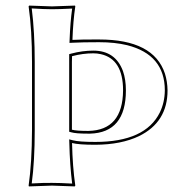

<svg xmlns="http://www.w3.org/2000/svg" viewBox="-20 -668 657 691"><path d="M238.8 -201.2Q255.4 -196.8 297.9 -196.8Q421.9 -199.2 422.9 -342.8Q422.9 -455.1 342.8 -473.1Q329.6 -476.1 315.9 -476.1Q278.3 -476.1 239.3 -465.8Q239.3 -459 238.8 -444.8ZM95.2 -444.8Q95.2 -559.6 83 -645L85 -647.9Q86.4 -647.9 167 -645L250 -647.9L251 -645Q243.2 -593.8 240.7 -524.4Q276.9 -526.4 336.9 -525.9Q533.2 -525.9 573.7 -402.8Q582.5 -374.5 583 -342.8Q583 -228.5 480.5 -178.2Q416.5 -147.5 323.2 -147Q262.7 -147 239.3 -153.3Q241.2 -67.9 251 0L249 2.9Q247.6 2.9 167 0L84 2.9L83 0Q94.7 -81.5 95.2 -200.2ZM236.3 -191.9 229 -193.8V-444.8Q229 -459 229 -465.8V-473.1L236.3 -475.1Q276.4 -485.8 315.9 -485.8Q395 -485.8 422.4 -412.6Q433.1 -382.3 433.1 -342.8Q433.1 -190.4 303.7 -187Q300.3 -187 297.9 -187Q252.4 -187 236.3 -191.9ZM105 -444.8V-200.2Q105 -87.4 94.2 -7.8Q138.7 -10.3 167 -9.8Q195.8 -9.8 239.7 -7.3Q231.4 -73.2 229.5 -152.8L229 -166.5L242.2 -163.1Q264.6 -157.2 323.2 -157.2Q502.9 -157.2 555.2 -263.2Q572.8 -299.3 573.2 -342.8Q573.2 -471.2 437.5 -505.4Q393.1 -516.1 336.9 -516.1Q275.9 -516.1 241.2 -514.2L230 -513.7L230.5 -524.4Q232.9 -588.9 239.7 -637.2Q195.3 -634.8 167 -634.8Q138.2 -634.8 94.2 -637.7Q105 -552.7 105 -444.8Z"/></svg>

Font: Linux Biolinum Outline O
Style: Bold
Weight: 700
Designer: Philipp H. Poll
Foundry: Philipp H. Poll
Version: Version 0.9.2